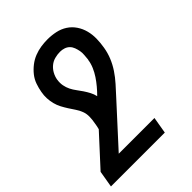

<svg xmlns="http://www.w3.org/2000/svg" viewBox="-245 -636 958 958"><g transform="rotate(-45 234.0 -156.5)"><path d="M-32 215 -17 127 127 -30Q129 -38 131 -47Q133 -56 134 -65Q138 -85 138.5 -106Q139 -127 132 -145.5Q125 -164 114 -180Q103 -196 92.5 -212.5Q82 -229 73 -246Q64 -263 59 -282.5Q54 -302 53 -322.5Q52 -343 56 -364Q60 -387 68 -410Q76 -433 91.5 -452.5Q107 -472 127 -487.5Q147 -503 170 -512Q193 -521 216.5 -524.5Q240 -528 263 -528Q292 -528 320 -522Q348 -516 371 -501Q394 -486 409.5 -463Q425 -440 432 -413Q439 -386 438.5 -357Q438 -328 433 -299Q428 -268 416 -238.5Q404 -209 386 -182Q368 -155 346 -130.5Q324 -106 302 -82L111 127H363L348 215ZM238 -152Q255 -169 270.5 -187.5Q286 -206 299 -225.5Q312 -245 321.5 -267Q331 -289 334 -311L335 -313Q336 -327 337.5 -342Q339 -357 336.5 -371Q334 -385 329 -398.5Q324 -412 314.5 -421.5Q305 -431 291.5 -435.5Q278 -440 263 -440Q245 -440 226 -435Q207 -430 192 -417.5Q177 -405 167.5 -387.5Q158 -370 155 -351V-350Q152 -330 155.5 -311.5Q159 -293 167 -277Q175 -261 186 -246.5Q197 -232 207 -217Q217 -202 225.5 -186Q234 -170 238 -152Z"/></g></svg>

Font: Iosevka Term Curly SmBd Obl
Style: Regular
Weight: 600
Italic angle: -9°
Designer: Belleve Invis
Foundry: Belleve Invis
Version: Version 32.3.0